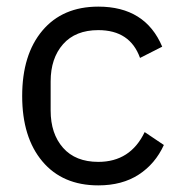

<svg xmlns="http://www.w3.org/2000/svg" viewBox="-20 -548 543 580"><path d="M277 12Q169 12 108 -60.5Q47 -133 47 -258Q47 -383 108 -455.5Q169 -528 277 -528Q419 -528 470 -407L403 -373Q373 -457 277 -457Q208 -457 170.5 -414.5Q133 -372 133 -302V-214Q133 -144 170.5 -101.5Q208 -59 277 -59Q374 -59 417 -149L475 -110Q449 -53 399 -20.5Q349 12 277 12Z"/></svg>

Font: Aneliza
Style: Regular
Weight: 400
Designer: Mike Abbink, Paul van der Laan, Pieter van Rosmalen
Foundry: Bold Monday
Version: Version 3.0